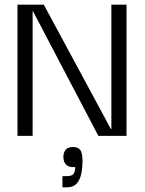

<svg xmlns="http://www.w3.org/2000/svg" viewBox="-20 -583 621 824"><path d="M458 -563H523V0H402L122 -534H120V0H55V-563H168L456 -29H458ZM248 221V173H265Q290 173 296.5 162Q303 151 303 134Q276 136 264 124Q252 112 252 90Q252 73 261 60.5Q270 48 294 48Q315 48 324.5 60.5Q334 73 334 106Q334 140 328 166Q322 192 307.5 206.5Q293 221 267 221Z"/></svg>

Font: Darker Grotesque Medium
Style: Regular
Weight: 500
Designer: Gabriel Lam
Foundry: TypeRant
Version: Version 1.000;gftools[0.9.28]